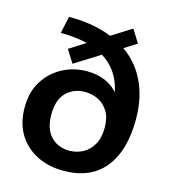

<svg xmlns="http://www.w3.org/2000/svg" viewBox="-113 -846 835 946"><g transform="rotate(15 304.0 -373.0)"><path d="M297 10Q222 10 162 -20Q102 -50 67.5 -106.5Q33 -163 33 -243Q33 -323 68.5 -378.5Q104 -434 161 -464Q218 -494 284 -494Q339 -494 381 -475Q423 -456 449.5 -421Q476 -386 483 -338L450 -289V-354Q450 -446 413 -510.5Q376 -575 300.5 -609Q225 -643 110 -643L129 -730Q235 -730 318.5 -703Q402 -676 459.5 -624.5Q517 -573 547.5 -498Q578 -423 578 -326Q578 -166 506.5 -78Q435 10 297 10ZM299 -93Q337 -93 369 -110Q401 -127 420.5 -161.5Q440 -196 440 -247Q440 -298 420.5 -330Q401 -362 369.5 -377.5Q338 -393 301 -393Q245 -393 207 -356Q169 -319 169 -243Q169 -191 186.5 -158Q204 -125 234 -109Q264 -93 299 -93ZM205 -511 164 -576 450 -756 491 -690Z"/></g></svg>

Font: Instrument Sans SemiBold
Style: Regular
Weight: 600
Designer: Rodrigo Fuenzalida
Foundry: fragTYPE
Version: Version 1.000;gftools[0.9.28]